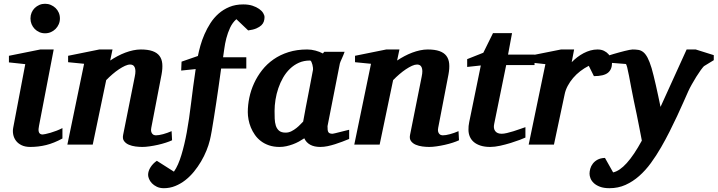

<svg xmlns="http://www.w3.org/2000/svg" viewBox="-20 -760 3771 1009"><path d="M308.1 -32.2Q263.2 -7.8 222.7 2.2Q182.1 12.2 139.2 12.2Q111.8 12.2 93 2.9Q74.2 -6.3 63.5 -21Q52.7 -35.6 49.3 -54Q45.9 -72.3 49.8 -90.8L112.8 -422.9L26.9 -432.1V-466.8L191.9 -500H262.2L185.1 -99.1Q183.1 -90.3 182.6 -82Q182.1 -73.7 183.8 -67.4Q185.5 -61 190.4 -57.1Q195.3 -53.2 204.1 -53.2Q208 -53.2 219.5 -55.7Q231 -58.1 246.1 -62.5Q261.2 -66.9 277.6 -73.2Q293.9 -79.6 308.1 -86.9ZM294.9 -663.1Q294.9 -647 288.8 -632.8Q282.7 -618.7 272 -607.9Q261.2 -597.2 247.1 -591.1Q232.9 -585 216.8 -585Q200.7 -585 186.8 -591.1Q172.9 -597.2 162.4 -607.9Q151.9 -618.7 146 -632.8Q140.1 -647 140.1 -663.1Q140.1 -679.2 146 -693.4Q151.9 -707.5 162.4 -717.8Q172.9 -728 186.8 -734.1Q200.7 -740.2 216.8 -740.2Q232.9 -740.2 247.1 -734.1Q261.2 -728 272 -717.8Q282.7 -707.5 288.8 -693.4Q294.9 -679.2 294.9 -663.1Z M884.3 -22.9Q871.1 -16.6 851.6 -10.3Q832 -3.9 810.3 1Q788.6 5.9 766.8 9Q745.1 12.2 728 12.2Q711.4 12.2 692.1 9.8Q672.9 7.3 657 0.5Q641.1 -6.3 632.1 -18.6Q623 -30.8 627 -50.8L688 -356Q691.9 -374 691.7 -386.5Q691.4 -398.9 687.7 -406.7Q684.1 -414.6 678 -417.7Q671.9 -420.9 664.1 -420.9Q652.3 -420.9 637.2 -414.1Q622.1 -407.2 605.2 -396Q588.4 -384.8 571 -369.9Q553.7 -355 538.1 -338.9L467.3 0H334L421.9 -424.8L337.9 -433.1V-466.8L502 -500H571.3L559.1 -441.9Q577.1 -454.1 597.4 -464.8Q617.7 -475.6 638.4 -483.4Q659.2 -491.2 679.9 -495.6Q700.7 -500 720.2 -500Q757.3 -500 781.5 -491.5Q805.7 -482.9 818.1 -466.3Q830.6 -449.7 832.8 -425.3Q835 -400.9 829.1 -369.1L774.9 -87.9Q772.5 -75.7 774.7 -68.1Q776.9 -60.5 781 -56.2Q785.2 -51.8 790 -50.3Q794.9 -48.8 798.8 -48.8Q814.5 -48.8 836.9 -54.9Q859.4 -61 881.8 -70.8Z M1370.1 -669.9Q1370.1 -658.7 1366.7 -647.7Q1363.3 -636.7 1353.8 -627.4Q1344.2 -618.2 1327.4 -610.8Q1310.5 -603.5 1284.2 -600.1L1222.2 -659.2Q1201.7 -641.1 1189.2 -614.3Q1176.8 -587.4 1169.4 -558.8Q1162.1 -530.3 1158.7 -503.7Q1155.3 -477.1 1152.3 -459H1274.4V-399.9H1142.1Q1140.1 -385.7 1136.2 -357.7Q1132.3 -329.6 1127.2 -293.7Q1122.1 -257.8 1116 -217.8Q1109.9 -177.7 1104 -140.6Q1098.1 -103.5 1092.8 -72.5Q1087.4 -41.5 1083 -23.9Q1076.7 2.4 1064.9 31.5Q1053.2 60.5 1036.6 88.6Q1020 116.7 999.3 142.1Q978.5 167.5 953.9 186.8Q929.2 206.1 900.9 217.5Q872.6 229 841.3 229Q819.8 229 804.2 221.4Q788.6 213.9 778.3 203.1Q768.1 192.4 763.2 180.2Q758.3 168 758.3 159.2Q758.3 139.2 771 119.1Q783.7 99.1 804.2 85L894 142.1Q905.8 125.5 915.5 103.3Q925.3 81.1 933.3 54.4Q941.4 27.8 948.5 -2.2Q955.6 -32.2 961.4 -64Q974.1 -133.3 984.1 -217.3Q994.1 -301.3 1008.3 -397L932.1 -389.2L934.1 -436L1020 -465.8Q1024.9 -490.7 1033.2 -520.3Q1041.5 -549.8 1054.7 -580.1Q1067.9 -610.4 1085.9 -638.4Q1104 -666.5 1128.9 -688.5Q1153.8 -710.4 1185.8 -723.6Q1217.8 -736.8 1258.3 -736.8Q1286.1 -736.8 1306.9 -730Q1327.6 -723.1 1341.8 -713.1Q1356 -703.1 1363 -691.4Q1370.1 -679.7 1370.1 -669.9Z M1625 -394Q1625.5 -396 1624.8 -403.8Q1624 -411.6 1621.8 -420.2Q1619.6 -428.7 1616.5 -435.3Q1613.3 -441.9 1608.9 -441.9Q1576.7 -441.9 1550.5 -430.2Q1524.4 -418.5 1503.7 -398.4Q1482.9 -378.4 1467.8 -352.1Q1452.6 -325.7 1442.6 -296.1Q1432.6 -266.6 1427.7 -235.8Q1422.9 -205.1 1422.9 -176.8Q1422.9 -156.7 1423.6 -136.7Q1424.3 -116.7 1429.4 -100.1Q1434.6 -83.5 1446.5 -73.2Q1458.5 -63 1481 -63Q1497.1 -63 1511.5 -70.3Q1525.9 -77.6 1537.8 -87.2Q1549.8 -96.7 1558.8 -106.4Q1567.9 -116.2 1573.2 -121.1Q1576.7 -141.1 1578.9 -152.1Q1581.1 -163.1 1582.8 -173.1Q1584.5 -183.1 1586.9 -195.8Q1589.4 -208.5 1594 -232.2Q1598.6 -255.9 1606 -294.2Q1613.3 -332.5 1625 -394ZM1814.9 -29.8Q1797.9 -22.9 1779.1 -15.6Q1760.3 -8.3 1740.7 -2.2Q1721.2 3.9 1701.7 8.1Q1682.1 12.2 1663.1 12.2Q1631.3 12.2 1610.1 0.5Q1588.9 -11.2 1579.1 -33.2Q1565.9 -24.4 1550.8 -16.1Q1535.6 -7.8 1519 -1.7Q1502.4 4.4 1484.9 8.3Q1467.3 12.2 1449.2 12.2Q1418.5 12.2 1394 3.9Q1369.6 -4.4 1351.1 -18.6Q1332.5 -32.7 1319.6 -51.3Q1306.6 -69.8 1298.3 -90.1Q1290 -110.4 1286.1 -131.3Q1282.2 -152.3 1282.2 -170.9Q1282.2 -208 1290.3 -246.8Q1298.3 -285.6 1315.2 -322.3Q1332 -358.9 1357.4 -391.4Q1382.8 -423.8 1417.5 -448Q1452.1 -472.2 1496.3 -486.1Q1540.5 -500 1594.2 -500Q1616.2 -500 1637.9 -494.1Q1659.7 -488.3 1676.8 -479L1684.1 -487.8H1791Q1788.6 -480.5 1784.7 -471.2Q1780.8 -461.9 1776.9 -453.1Q1772.9 -444.3 1769.8 -437.3Q1766.6 -430.2 1766.1 -426.8L1701.2 -97.2Q1701.2 -85.9 1701.9 -78.1Q1702.6 -70.3 1705.6 -65.7Q1708.5 -61 1713.9 -59.1Q1719.2 -57.1 1728 -57.1Q1730 -57.1 1742.4 -60.1Q1754.9 -63 1769.8 -66.9Q1784.7 -70.8 1797.9 -74Q1811 -77.1 1814.9 -78.1Z M2392.1 -22.9Q2378.9 -16.6 2359.4 -10.3Q2339.8 -3.9 2318.1 1Q2296.4 5.9 2274.7 9Q2252.9 12.2 2235.8 12.2Q2219.2 12.2 2200 9.8Q2180.7 7.3 2164.8 0.5Q2148.9 -6.3 2139.9 -18.6Q2130.9 -30.8 2134.8 -50.8L2195.8 -356Q2199.7 -374 2199.5 -386.5Q2199.2 -398.9 2195.6 -406.7Q2191.9 -414.6 2185.8 -417.7Q2179.7 -420.9 2171.9 -420.9Q2160.2 -420.9 2145 -414.1Q2129.9 -407.2 2113 -396Q2096.2 -384.8 2078.9 -369.9Q2061.5 -355 2045.9 -338.9L1975.1 0H1841.8L1929.7 -424.8L1845.7 -433.1V-466.8L2009.8 -500H2079.1L2066.9 -441.9Q2085 -454.1 2105.2 -464.8Q2125.5 -475.6 2146.2 -483.4Q2167 -491.2 2187.7 -495.6Q2208.5 -500 2228 -500Q2265.1 -500 2289.3 -491.5Q2313.5 -482.9 2325.9 -466.3Q2338.4 -449.7 2340.6 -425.3Q2342.8 -400.9 2336.9 -369.1L2282.7 -87.9Q2280.3 -75.7 2282.5 -68.1Q2284.7 -60.5 2288.8 -56.2Q2293 -51.8 2297.9 -50.3Q2302.7 -48.8 2306.6 -48.8Q2322.3 -48.8 2344.7 -54.9Q2367.2 -61 2389.6 -70.8Z M2640.1 -418 2577.1 -108.9Q2571.8 -85.4 2582.3 -71.3Q2592.8 -57.1 2616.2 -57.1Q2627.9 -57.1 2644.3 -61Q2660.6 -64.9 2678.2 -70.3Q2695.8 -75.7 2712.4 -81.8Q2729 -87.9 2741.2 -91.8V-37.1Q2732.9 -33.2 2711.9 -25.1Q2690.9 -17.1 2664.1 -8.8Q2637.2 -0.5 2608.4 5.9Q2579.6 12.2 2556.2 12.2Q2527.3 12.2 2505.9 5.4Q2484.4 -1.5 2470.2 -13.4Q2456.1 -25.4 2449 -42Q2441.9 -58.6 2441.9 -78.1Q2441.9 -87.9 2442.6 -97.7Q2443.4 -107.4 2445.8 -118.2L2506.8 -416L2435.1 -408.2V-449.2L2520 -482.9L2570.8 -585.9H2670.9L2649.9 -473.1H2789.1V-418Z M3196.3 -429.2Q3196.3 -394.5 3174.3 -377.2Q3152.3 -359.9 3101.1 -359.9L3074.2 -414.1Q3050.8 -402.3 3029.5 -386Q3008.3 -369.6 2991.7 -350.1Q2975.1 -330.6 2963.4 -308.6Q2951.7 -286.6 2947.3 -264.2L2891.1 0H2758.3L2846.2 -422.9L2762.2 -432.1V-466.8L2928.2 -500H2997.1L2984.4 -433.1Q2997.6 -446.8 3013.4 -459Q3029.3 -471.2 3046.9 -480.5Q3064.5 -489.7 3083 -494.9Q3101.6 -500 3120.1 -500Q3139.6 -500 3154.1 -492.9Q3168.5 -485.8 3177.7 -475.3Q3187 -464.8 3191.7 -452.4Q3196.3 -439.9 3196.3 -429.2Z M3679.2 -412.1Q3673.3 -406.2 3662.1 -390.9Q3650.9 -375.5 3638.9 -356.2Q3627 -336.9 3615.5 -316.4Q3604 -295.9 3597.2 -280.8Q3586.4 -256.8 3571.5 -222.9Q3556.6 -189 3538.3 -149.9Q3520 -110.8 3498.8 -68.6Q3477.5 -26.4 3454.1 14.2Q3429.2 57.6 3400.6 96.7Q3372.1 135.7 3338.9 165Q3305.7 194.3 3267.1 211.7Q3228.5 229 3183.1 229Q3152.8 229 3132.6 221.2Q3112.3 213.4 3100.1 201.7Q3087.9 189.9 3083 176.8Q3078.1 163.6 3078.1 152.8Q3078.1 140.6 3082 126.5Q3085.9 112.3 3095.5 99.9Q3105 87.4 3120.4 79.1Q3135.7 70.8 3159.2 69.8L3202.1 146Q3270 131.3 3353 -21Q3352.1 -26.9 3348.1 -46.9Q3344.2 -66.9 3338.6 -95.7Q3333 -124.5 3325.9 -159.4Q3318.8 -194.3 3311 -230Q3303.7 -264.2 3297.4 -298.8Q3291 -333.5 3285.6 -361.3Q3280.3 -389.2 3275.9 -406.5Q3271.5 -423.8 3268.1 -423.8L3162.1 -432.1V-462.9Q3168 -464.8 3179.2 -468.5Q3190.4 -472.2 3204.6 -476.3Q3218.8 -480.5 3233.9 -484.6Q3249 -488.8 3262.9 -492.2Q3276.9 -495.6 3287.8 -497.8Q3298.8 -500 3304.2 -500Q3320.8 -500 3334.7 -497.8Q3348.6 -495.6 3360.6 -486.1Q3372.6 -476.6 3383.1 -456.8Q3393.6 -437 3404.3 -401.9Q3409.2 -384.8 3415 -361.6Q3420.9 -338.4 3426.8 -311.8Q3432.6 -285.2 3439 -256.3Q3445.3 -227.5 3451.2 -198.2L3588.4 -500H3636.2L3731 -470.2V-443.8Z"/></svg>

Font: Charis SIL APac
Style: Bold Italic
Weight: 700
Italic angle: -11°
Foundry: SIL International
Version: Version 5.000